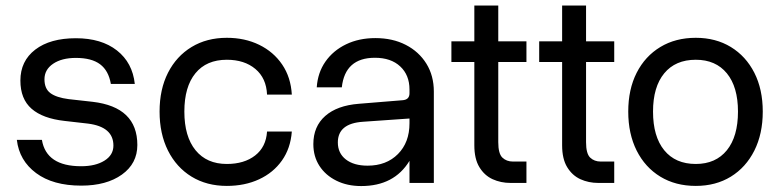

<svg xmlns="http://www.w3.org/2000/svg" viewBox="-20 -646 2753 678"><path d="M291 -209.5 208 -219Q131 -227.5 91.5 -262Q52 -296.5 52 -361.5Q52 -430.5 104.5 -470.8Q157 -511 248 -511Q338 -511 393 -467.8Q448 -424.5 456 -349.5H371.5Q363.5 -396.5 333.5 -419Q303.5 -441.5 248 -441.5Q198 -441.5 167.5 -420.8Q137 -400 137 -366Q137 -332.5 158.2 -317Q179.5 -301.5 222 -296L307 -286.5Q465 -268 465 -134Q465 -68.5 410.5 -29.5Q356 9.5 267 9.5Q167 9.5 107.5 -34.8Q48 -79 39.5 -152H128Q143.5 -59 266.5 -59Q317.5 -59 349 -78.8Q380.5 -98.5 380.5 -132Q380.5 -198 291 -209.5Z M543.5 -252Q543.5 -330.5 573.2 -389Q603 -447.5 656.5 -480Q710 -512.5 781 -512.5Q844.5 -512.5 895.2 -487.8Q946 -463 976.5 -418Q1007 -373 1010.5 -312H923Q920.5 -370 881.8 -402.5Q843 -435 781 -435Q709 -435 670 -387.2Q631 -339.5 631 -252Q631 -164 670.5 -115.5Q710 -67 781 -67Q842.5 -67 881 -97Q919.5 -127 923 -181.5H1010.5Q1006 -122 975.5 -79Q945 -36 894.8 -12.8Q844.5 10.5 781 10.5Q710 10.5 656.5 -22.2Q603 -55 573.2 -114.2Q543.5 -173.5 543.5 -252Z M1512 -322.5V0H1426V-78Q1372 11 1255.5 11Q1206 11 1167.8 -8Q1129.5 -27 1108 -60.2Q1086.5 -93.5 1086.5 -137Q1086.5 -199.5 1128.5 -236.5Q1170.5 -273.5 1247 -279.5L1400.5 -292Q1426 -293.5 1426 -316.5V-330Q1426 -381 1393.2 -411.5Q1360.5 -442 1304 -442Q1198.5 -442 1187 -337.5H1098.5Q1102 -389.5 1129.2 -428.5Q1156.5 -467.5 1202 -489.5Q1247.5 -511.5 1305.5 -511.5Q1366.5 -511.5 1413 -487.5Q1459.5 -463.5 1485.8 -421Q1512 -378.5 1512 -322.5ZM1173 -143Q1173 -105 1201.2 -83Q1229.5 -61 1278 -61Q1344.5 -61 1385.2 -102Q1426 -143 1426 -210.5V-227.5L1261.5 -216Q1173 -210 1173 -143Z M1839 -75.5V0H1783Q1748.5 0 1719.5 -13.2Q1690.5 -26.5 1672.8 -55.8Q1655 -85 1655 -133V-427H1574V-500H1655V-626.5H1739.5V-500H1839V-427H1739.5V-144Q1739.5 -103.5 1754 -89.5Q1768.5 -75.5 1791.5 -75.5Z M2149 -75.5V0H2093Q2058.5 0 2029.5 -13.2Q2000.5 -26.5 1982.8 -55.8Q1965 -85 1965 -133V-427H1884V-500H1965V-626.5H2049.5V-500H2149V-427H2049.5V-144Q2049.5 -103.5 2064 -89.5Q2078.5 -75.5 2101.5 -75.5Z M2198.5 -252Q2198.5 -330.5 2228.2 -389Q2258 -447.5 2311.8 -480Q2365.5 -512.5 2437 -512.5Q2507.5 -512.5 2560.8 -480Q2614 -447.5 2643.8 -389Q2673.5 -330.5 2673.5 -252Q2673.5 -173.5 2643.8 -114.2Q2614 -55 2560.8 -22.2Q2507.5 10.5 2437 10.5Q2365.5 10.5 2311.8 -22.2Q2258 -55 2228.2 -114.2Q2198.5 -173.5 2198.5 -252ZM2586 -252Q2586 -339 2546.8 -387Q2507.5 -435 2437 -435Q2365 -435 2325.5 -387Q2286 -339 2286 -252Q2286 -164 2325.5 -115.5Q2365 -67 2437 -67Q2507.5 -67 2546.8 -115.5Q2586 -164 2586 -252Z"/></svg>

Font: Overused Grotesk
Style: Regular
Weight: 450
Version: Version 0.004